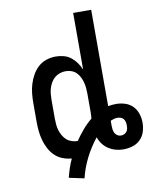

<svg xmlns="http://www.w3.org/2000/svg" viewBox="-93 -805 804 997"><g transform="rotate(-10 309.0 -307.0)"><path d="M271 121 191 104Q197 80 205 55.5Q213 31 224 8Q199 6 176 -3Q153 -12 135.5 -29Q118 -46 106.5 -68Q95 -90 88.5 -113.5Q82 -137 79.5 -161.5Q77 -186 77 -210V-310Q77 -335 79.5 -360Q82 -385 89.5 -409.5Q97 -434 109.5 -456Q122 -478 140.5 -495Q159 -512 183.5 -520Q208 -528 233 -528Q254 -528 275 -522.5Q296 -517 312.5 -504Q329 -491 341.5 -473.5Q354 -456 362 -436V-735H457V-227Q468 -229 478.5 -230Q489 -231 499 -231Q523 -231 546.5 -223.5Q570 -216 586.5 -199Q603 -182 610.5 -159Q618 -136 618 -112Q618 -87 610.5 -63.5Q603 -40 585.5 -23Q568 -6 544.5 1Q521 8 496 8Q476 8 456 2.5Q436 -3 419 -14Q402 -25 389.5 -41.5Q377 -58 370 -78Q335 -34 309.5 16.5Q284 67 271 121ZM270 -76Q289 -104 311.5 -130.5Q334 -157 360 -178Q361 -186 361.5 -194Q362 -202 362 -210V-310Q362 -325 360.5 -340.5Q359 -356 355 -370.5Q351 -385 344 -399Q337 -413 326 -423.5Q315 -434 300.5 -439Q286 -444 270 -444Q255 -444 240 -439Q225 -434 213 -424Q201 -414 193 -400Q185 -386 180.5 -371.5Q176 -357 174.5 -341.5Q173 -326 173 -310V-210Q173 -194 174.5 -178.5Q176 -163 180.5 -148.5Q185 -134 193 -120Q201 -106 212.5 -96Q224 -86 239.5 -81Q255 -76 270 -76ZM496 -65Q505 -65 513 -68.5Q521 -72 526.5 -79Q532 -86 533.5 -94.5Q535 -103 535 -112Q535 -121 533 -130Q531 -139 525.5 -146Q520 -153 511 -156Q502 -159 493 -159Q484 -159 475 -156.5Q466 -154 457 -150Q457 -144 457 -137Q457 -130 457 -123Q457 -113 458.5 -103Q460 -93 464.5 -84.5Q469 -76 477.5 -70.5Q486 -65 496 -65Z"/></g></svg>

Font: Zed Mono Medium Extended
Style: Regular
Weight: 500
Width: 7
Monospace: yes
Designer: Belleve Invis
Foundry: Belleve Invis
Version: Version 1.0.0; ttfautohint (v1.8.4)